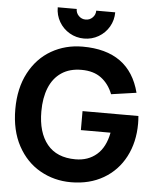

<svg xmlns="http://www.w3.org/2000/svg" viewBox="-62 -991 865 1058"><g transform="rotate(5 370.5 -462.0)"><path d="M214 -939H319Q319 -916.5 334.8 -900.8Q350.5 -885 373 -885Q395.5 -885 411.2 -900.8Q427 -916.5 427 -939H532Q532 -895.5 510.8 -859Q489.5 -822.5 453 -801.2Q416.5 -780 373 -780Q329.5 -780 293 -801.2Q256.5 -822.5 235.2 -859Q214 -895.5 214 -939ZM30 -360Q30 -476 75 -561Q120 -646 197.5 -690.5Q275 -735 370 -735Q629 -735 687.5 -507.5L548.5 -487.5Q527 -543 484.5 -575Q442 -607 375 -607Q309 -607 264 -576.5Q219 -546 196.5 -490.5Q174 -435 174 -360Q174 -243.5 227.2 -178.2Q280.5 -113 384 -113Q454 -113 501.2 -153.8Q548.5 -194.5 564 -276H400V-381H709Q710 -371 710.5 -358.2Q711 -345.5 711 -339Q711 -236 669 -155.5Q627 -75 549.8 -30Q472.5 15 370 15Q277 15 199.5 -28.8Q122 -72.5 76 -157.2Q30 -242 30 -360Z"/></g></svg>

Font: Hauora ExtraBold
Style: Regular
Weight: 800
Designer: Wayne Shih
Foundry: WCYS
Version: Version 1.001